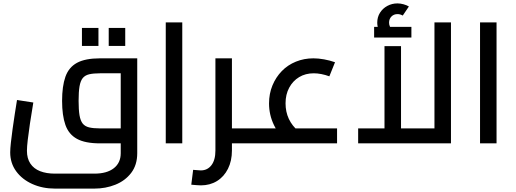

<svg xmlns="http://www.w3.org/2000/svg" viewBox="-20 -843 3034 1129"><path d="M303 266Q230 266 170 239Q110 212 75 164Q40 116 40 53Q40 32 44 -4.5Q48 -41 54 -84.5Q60 -128 67 -173Q74 -218 80 -255L175.9 -240.2Q164.5 -172.5 156.1 -116.5Q147.8 -60.5 143.1 -19.9Q138.4 20.7 138.4 43.6Q138.4 88.7 158.5 118.8Q178.6 149 215.6 163.5Q252.7 178 303 178H535Q608.5 178 649.2 146.2Q689.9 114.4 689.9 58V-454.9L741.9 -412H568.1Q529.2 -412 504.6 -406.2Q480 -400.4 466.5 -383.8Q453.1 -367.1 447.6 -334.9Q442.2 -302.6 442.2 -250Q442.2 -197.4 447.6 -165.1Q453.1 -132.9 466.5 -116.2Q480 -99.6 504.6 -93.8Q529.2 -88 568.1 -88H689.9V0H568.1Q481.1 0 432.6 -26.5Q384.1 -53 364.6 -108.5Q345.1 -164 345.1 -250Q345.1 -336 364.6 -391.5Q384.1 -447 432.6 -473.5Q481.1 -500 568.1 -500H787V58Q787 127 751.5 173.5Q716 220 658.5 243Q601 266 535 266ZM461.8 -573V-678.8H558.9V-573ZM619.3 -573V-678.8H716.4V-573Z M954.7 0V-711.2H1051.8V0Z M1343.8 0V-88H1455.7V0ZM1160.8 247Q1147.8 247 1133.3 245.5Q1118.8 244 1104.8 243L1115.7 155.7Q1131 156.7 1142 157.8Q1153 159 1160.8 159Q1199.6 159 1223.1 128.7Q1246.7 98.3 1246.7 42V-500H1343.8V42Q1343.8 103 1320.5 149.5Q1297.2 196 1256 221.5Q1214.8 247 1160.8 247ZM1455.7 0V-88Q1468.5 -88 1472.1 -76.1Q1475.7 -64.2 1475.7 -44Q1475.7 -23.8 1472.1 -11.9Q1468.5 0 1455.7 0Z M1673 -3Q1619 -49 1590.5 -108.5Q1562 -168 1562 -235Q1562 -292 1582 -340.5Q1602 -389 1637 -425Q1672 -461 1720 -480.5Q1768 -500 1823 -500Q1852 -500 1885.5 -494Q1919 -488 1950 -477L1916.7 -394.2Q1892.8 -402.9 1869.4 -407.5Q1846 -412 1824.9 -412Q1776.2 -412 1739 -389.6Q1701.8 -367.1 1680.5 -327.3Q1659.1 -287.6 1659.1 -235.6Q1659.1 -135 1736.2 -70.4ZM1456 0V-88H1962V0ZM1456 0Q1443.6 0 1439.8 -11.9Q1436 -23.8 1436 -44Q1436 -64.2 1439.8 -76.1Q1443.6 -88 1456 -88Z M2086 0V-88H2582.2L2534.7 -37.7V-711.2H2631.8V0ZM2240.9 -88V-571.7H2338.1V-88ZM2234.7 -623.3Q2216.7 -645.2 2207.5 -666.1Q2198.3 -686.9 2198.3 -709.8Q2198.3 -742.5 2214.4 -768.1Q2230.6 -793.7 2257.8 -808.3Q2285 -823 2317.2 -823Q2334.2 -823 2352.8 -817.9Q2371.3 -812.8 2384.4 -804.9L2348.2 -751.5Q2333.4 -760.1 2317.6 -760.1Q2295.8 -760.1 2281.8 -746Q2267.8 -731.8 2267.8 -709.4Q2267.8 -687.3 2287.1 -665.2ZM2179.9 -622.1V-684.9H2399.1V-622.1Z M2802.7 0V-711.2H2899.8V0Z"/></svg>

Font: TitilliumWeb ExtraLight
Style: Regular
Weight: 400
Designer: Mohamed Gaber, Accademia di Belle Arti di Urbino and others
Foundry: Kief Type Foundry, Accademia di Belle Arti di Urbino and others
Version: Version 3.000; ttfautohint (v1.8.2)